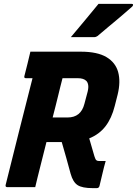

<svg xmlns="http://www.w3.org/2000/svg" viewBox="-20 -967 708 992"><path d="M162 0H18Q7 0 9 -11Q45 -157 78.5 -289Q112 -421 148 -563H114Q103 -563 106 -574Q114 -606 122 -637.5Q130 -669 137 -700H397Q483 -700 530 -672Q577 -644 590.5 -594.5Q604 -545 588 -479L573 -420Q557 -356 525 -314.5Q493 -273 441 -252Q448 -229 454.5 -205.5Q461 -182 468 -159Q473 -143 478 -139Q483 -135 493 -135H526Q517 -104 509.5 -71Q502 -38 494 -6Q491 5 480 5H459Q405 5 381 -10.5Q357 -26 345 -69Q334 -110 322.5 -151Q311 -192 299 -233H220Q212 -201 203.5 -167.5Q195 -134 186 -98Q179 -71 173 -46Q167 -21 162 0ZM281 -475Q274 -445 266.5 -416.5Q259 -388 252 -360H329Q398 -360 416 -430L433 -494Q438 -515 435.5 -528.5Q433 -542 426 -549Q412 -563 382 -563H303Q297 -540 291.5 -518Q286 -496 281 -475ZM489 -947H661Q667 -947 667.5 -942.5Q668 -938 663 -933Q639 -912 620.5 -896Q602 -880 583.5 -864.5Q565 -849 541.5 -829.5Q518 -810 484 -781Q481 -779 476.5 -777Q472 -775 466 -775H346Q384 -821 418 -861Q452 -901 489 -947Z"/></svg>

Font: Recursive Sn Lnr St XBd
Style: Italic
Weight: 800
Italic angle: -15°
Version: Version 1.079;hotconv 1.0.112;makeotfexe 2.5.65598; ttfautoh